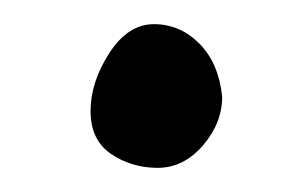

<svg xmlns="http://www.w3.org/2000/svg" viewBox="-20 -140 254 159"><path d="M164 -60Q164 -38 148 -19.5Q132 -1 110.5 -1Q89 -1 72 -12.5Q55 -24 55 -48Q55 -72 70.5 -96Q86 -120 107.5 -120Q129 -120 145 -104Q161 -88 164 -60Z"/></svg>

Font: Patrick Hand
Style: Regular
Weight: 400
Designer: Patrick Wagesreiter
Foundry: Patrick Wagesreiter
Version: Version 1.003;PS 001.003;hotconv 1.0.70;makeotf.lib2.5.58329